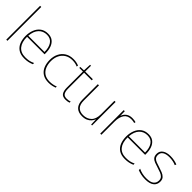

<svg xmlns="http://www.w3.org/2000/svg" viewBox="207 -1900 3050 3050"><g transform="rotate(45 1732.0 -375.0)"><path d="M117 0H91V-760H117Z M494 -538Q562 -538 604 -505Q646 -472 666 -416.5Q686 -361 686 -291V-266H293Q292 -145 346 -80Q400 -15 503 -15Q551 -15 585.5 -22Q620 -29 666 -50V-23Q628 -6 589.5 2Q551 10 503 10Q420 10 367.5 -25Q315 -60 290.5 -121Q266 -182 266 -259Q266 -334 291 -397.5Q316 -461 366.5 -499.5Q417 -538 494 -538ZM494 -513Q410 -513 356.5 -456.5Q303 -400 294 -291H659Q660 -390 619 -451.5Q578 -513 494 -513Z M1049 10Q965 10 911 -25.5Q857 -61 831.5 -122.5Q806 -184 806 -261Q806 -342 837.5 -404.5Q869 -467 927 -502.5Q985 -538 1066 -538Q1102 -538 1131.5 -532Q1161 -526 1189 -514L1184 -489Q1154 -503 1124.5 -508Q1095 -513 1066 -513Q994 -513 942 -481Q890 -449 861.5 -392Q833 -335 833 -261Q833 -193 855.5 -137Q878 -81 925.5 -48Q973 -15 1049 -15Q1085 -15 1120.5 -22Q1156 -29 1185 -41V-16Q1160 -6 1125 2Q1090 10 1049 10Z M1431 -15Q1456 -15 1475 -18.5Q1494 -22 1510 -28V-3Q1494 2 1475.5 6Q1457 10 1431 10Q1361 10 1335.5 -30Q1310 -70 1310 -140V-503H1229V-525L1309 -528L1315 -659H1336V-528H1508V-503H1336V-143Q1336 -82 1356 -48.5Q1376 -15 1431 -15Z M2019 -528V0H1998L1994 -111H1992Q1981 -81 1957 -53Q1933 -25 1894.5 -7.5Q1856 10 1800 10Q1712 10 1666 -39Q1620 -88 1620 -182V-528H1646V-186Q1646 -98 1686 -56.5Q1726 -15 1800 -15Q1886 -15 1939.5 -66.5Q1993 -118 1993 -226V-528Z M2389 -536Q2413 -536 2432.5 -533Q2452 -530 2470 -525L2464 -501Q2445 -506 2428.5 -508.5Q2412 -511 2389 -511Q2306 -511 2267 -453Q2228 -395 2228 -297V0H2202V-528H2226L2228 -427H2230Q2244 -473 2284.5 -504.5Q2325 -536 2389 -536Z M2753 -538Q2821 -538 2863 -505Q2905 -472 2925 -416.5Q2945 -361 2945 -291V-266H2552Q2551 -145 2605 -80Q2659 -15 2762 -15Q2810 -15 2844.5 -22Q2879 -29 2925 -50V-23Q2887 -6 2848.5 2Q2810 10 2762 10Q2679 10 2626.5 -25Q2574 -60 2549.5 -121Q2525 -182 2525 -259Q2525 -334 2550 -397.5Q2575 -461 2625.5 -499.5Q2676 -538 2753 -538ZM2753 -513Q2669 -513 2615.5 -456.5Q2562 -400 2553 -291H2918Q2919 -390 2878 -451.5Q2837 -513 2753 -513Z M3417 -134Q3417 -67 3367.5 -28.5Q3318 10 3219 10Q3164 10 3119 -0.5Q3074 -11 3045 -24V-54Q3125 -15 3219 -15Q3310 -15 3350 -47Q3390 -79 3390 -134Q3390 -173 3368.5 -196.5Q3347 -220 3310.5 -234.5Q3274 -249 3230 -262Q3184 -276 3145.5 -290.5Q3107 -305 3084.5 -331.5Q3062 -358 3062 -407Q3062 -469 3111 -503.5Q3160 -538 3244 -538Q3291 -538 3332 -529.5Q3373 -521 3404 -508L3393 -483Q3365 -497 3324.5 -505Q3284 -513 3244 -513Q3172 -513 3130.5 -486.5Q3089 -460 3089 -407Q3089 -366 3109.5 -344.5Q3130 -323 3164.5 -311Q3199 -299 3239 -286Q3283 -272 3324 -256Q3365 -240 3391 -212.5Q3417 -185 3417 -134Z"/></g></svg>

Font: Noto Sans Bengali Thin
Style: Regular
Weight: 100
Designer: Jelle Bosma - Monotype Design Team
Foundry: Monotype Imaging Inc.
Version: Version 2.003; ttfautohint (v1.8.4.7-5d5b)